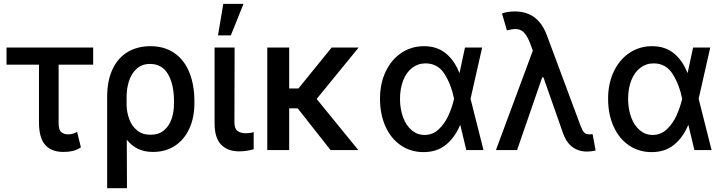

<svg xmlns="http://www.w3.org/2000/svg" viewBox="-20 -776 3740 993"><path d="M461.9 -441.4H283.2V-139.6Q283.2 -103.5 297.1 -92.3Q311 -81.1 334 -81.1Q346.2 -81.1 356.7 -84.5Q367.2 -87.9 378.9 -93.8L398.4 -13.7Q376.5 0 355.7 4.9Q335 9.8 307.6 9.8Q245.1 9.8 213.4 -27.1Q181.6 -64 181.6 -142.6V-441.4H13.7V-530.3H461.9Z M757.8 -537.1Q831.5 -537.1 882.8 -501Q934.1 -464.8 959.7 -400.6Q985.4 -336.4 985.4 -252V-242.2Q985.4 -168 959.2 -110.8Q933.1 -53.7 884.8 -22Q836.4 9.8 771.5 9.8Q726.6 9.8 693.4 -6.3Q660.2 -22.5 635.7 -53.7L636.7 197.3H534.2V-274.4Q534.2 -359.9 562.5 -418.9Q590.8 -478 641.1 -507.6Q691.4 -537.1 757.8 -537.1ZM634.8 -230Q636.2 -193.4 648.7 -159.2Q661.1 -125 688.5 -102.1Q715.8 -79.1 758.8 -79.1Q800.3 -79.1 827.4 -101.3Q854.5 -123.5 867.2 -160.2Q879.9 -196.8 879.9 -242.2V-252Q879.9 -338.9 849.1 -392.1Q818.4 -445.3 755.9 -445.3Q714.4 -445.3 687 -420.7Q659.7 -396 647 -356.4Q634.3 -316.9 634.8 -271.5Z M1193.4 -530.3 1192.4 -143.6Q1192.4 -111.3 1208 -99.1Q1223.6 -86.9 1251 -86.9Q1262.2 -86.9 1273.4 -88.6Q1284.7 -90.3 1292 -92.8V-3.9Q1253.4 6.8 1216.8 6.8Q1157.7 6.8 1123.8 -27.8Q1089.8 -62.5 1089.8 -137.7V-530.3ZM1134.8 -755.9H1239.3L1173.8 -592.8H1107.4Z M1475.6 -318.4H1523.4L1695.3 -530.3H1835L1617.7 -264.2L1833 0H1689.5L1519.5 -215.8H1475.6V0H1362.3V-530.3H1475.6Z M1945.3 -265.6Q1945.3 -344.2 1974.9 -406.2Q2004.4 -468.3 2056.2 -502.7Q2107.9 -537.1 2172.9 -537.1Q2239.7 -537.1 2284.9 -500.7Q2330.1 -464.4 2355.5 -399.4H2356.9L2384.8 -530.3H2473.6L2413.6 -265.1L2480.5 0H2391.6L2360.8 -128.9H2359.4Q2332.5 -64.5 2285.9 -26.9Q2239.3 10.7 2170.9 10.7Q2104.5 10.7 2053.2 -24.2Q2002 -59.1 1973.6 -122.1Q1945.3 -185.1 1945.3 -265.6ZM2175.8 -78.1Q2218.8 -78.1 2250 -108.2Q2281.2 -138.2 2299.8 -179.9Q2318.4 -221.7 2328.1 -263.7L2328.6 -265.1L2328.1 -266.6Q2314 -337.9 2279.3 -393.1Q2244.6 -448.2 2180.7 -448.2Q2141.6 -448.2 2111.6 -425Q2081.5 -401.9 2065.2 -360.1Q2048.8 -318.4 2048.8 -264.6Q2048.8 -211.9 2064.7 -169.2Q2080.6 -126.5 2109.4 -102.3Q2138.2 -78.1 2175.8 -78.1Z M2891.6 -87.9 2790.5 -376H2784.2L2654.3 0H2544.9L2735.8 -514.2L2720.7 -554.7Q2705.1 -593.3 2688.2 -609.6Q2671.4 -626 2644.5 -626Q2630.9 -626 2601.6 -619.1L2576.2 -706.1Q2586.9 -710.9 2604.7 -713.9Q2622.6 -716.8 2642.6 -716.8Q2763.2 -716.8 2808.6 -592.8L2982.4 -126Q2988.8 -109.9 2993.4 -101.1Q2998 -92.3 3006.1 -86.7Q3014.2 -81.1 3026.4 -81.1L3044.9 -82L3060.5 2Q3040 7.8 3015.6 7.8Q2971.7 7.8 2939.9 -16.1Q2908.2 -40 2891.6 -87.9Z M3125 -265.6Q3125 -344.2 3154.5 -406.2Q3184.1 -468.3 3235.8 -502.7Q3287.6 -537.1 3352.5 -537.1Q3419.4 -537.1 3464.6 -500.7Q3509.8 -464.4 3535.2 -399.4H3536.6L3564.5 -530.3H3653.3L3593.3 -265.1L3660.2 0H3571.3L3540.5 -128.9H3539.1Q3512.2 -64.5 3465.6 -26.9Q3418.9 10.7 3350.6 10.7Q3284.2 10.7 3232.9 -24.2Q3181.6 -59.1 3153.3 -122.1Q3125 -185.1 3125 -265.6ZM3355.5 -78.1Q3398.4 -78.1 3429.7 -108.2Q3460.9 -138.2 3479.5 -179.9Q3498 -221.7 3507.8 -263.7L3508.3 -265.1L3507.8 -266.6Q3493.7 -337.9 3459 -393.1Q3424.3 -448.2 3360.4 -448.2Q3321.3 -448.2 3291.3 -425Q3261.2 -401.9 3244.9 -360.1Q3228.5 -318.4 3228.5 -264.6Q3228.5 -211.9 3244.4 -169.2Q3260.3 -126.5 3289.1 -102.3Q3317.9 -78.1 3355.5 -78.1Z"/></svg>

Font: Pretendard JP Medium
Style: Regular
Weight: 500
Designer: Base glyphs from Inter by Rasmus Andersson; Hangeul glyphs from Noto Sans CJK(Source Han Sans) by Jang Soo-young and Kan
Foundry: Kil Hyung-jin
Version: Version 1.309